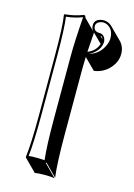

<svg xmlns="http://www.w3.org/2000/svg" viewBox="-116 -759 613 880"><g transform="rotate(15 190.5 -319.0)"><path d="M265.1 -698.2Q287.6 -697.3 303.2 -682.1L359.9 -625.5Q381.3 -603 381.3 -568.4Q381.3 -526.4 345.2 -492.2Q316.9 -466.8 279.8 -462.4L228 -514.2Q226.6 -479.5 226.6 -443.4V-143.6Q226.6 -8.8 235.4 56.6L179.2 0L176.8 2.9L233.4 59.6Q215.3 56.6 186.5 56.6Q157.7 56.6 139.6 59.6L83 2.9L81.1 0Q89.8 -64.9 89.8 -200.2V-481.9Q89.8 -625 81.1 -674.8L83 -678.2Q128.9 -682.1 169.9 -698.2Q174.3 -697.8 176.8 -695.8Q178.7 -692.4 179.2 -688L235.4 -631.3Q230 -560.1 229 -539.1Q266.1 -553.2 278.3 -589.4L230 -637.2Q221.2 -647 221.2 -664.1Q221.2 -688.5 248.5 -695.8Q256.8 -698.2 265.1 -698.2ZM280.3 -612.8Q278.3 -619.1 275.4 -622.6Q271 -625.5 267.1 -626ZM100.1 -200.2Q100.1 -72.3 92.3 -8.3Q111.8 -10.3 129.9 -9.8Q148.9 -9.8 168 -8.3Q160.2 -73.7 160.2 -200.2V-500Q160.2 -568.4 168.9 -687Q131.3 -672.9 92.3 -668.9Q100.1 -615.2 100.1 -481.9ZM265.1 -688Q234.4 -685.5 231 -664.1Q231 -642.1 250 -637.7Q257.8 -636.2 267.1 -636.2Q287.6 -630.4 291 -605Q291 -568.4 256.3 -542.5Q247.1 -536.1 237.8 -531.7Q288.1 -545.4 308.6 -595.7Q314.9 -611.8 314.9 -625Q314.9 -666.5 285.6 -682.6Q275.9 -687.5 265.1 -688Z"/></g></svg>

Font: Linux Biolinum Shadow O
Style: Regular
Weight: 400
Designer: Philipp H. Poll
Foundry: Philipp H. Poll
Version: Version 1.0.4